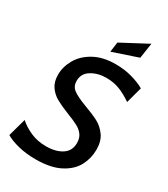

<svg xmlns="http://www.w3.org/2000/svg" viewBox="-225 -1026 998 1141"><g transform="rotate(30 273.5 -455.5)"><path d="M6 -33 40 -156Q75 -125 122 -104.5Q169 -84 227 -84Q294 -84 336 -111.5Q378 -139 378 -193Q378 -226 362 -248Q346 -270 318.5 -284.5Q291 -299 244 -317Q189 -339 155.5 -357.5Q122 -376 99.5 -408Q77 -440 77 -489Q77 -543 106.5 -595Q136 -647 196.5 -680.5Q257 -714 344 -714Q404 -714 456 -699.5Q508 -685 544 -664L514 -553Q467 -585 426 -600.5Q385 -616 336 -616Q279 -616 235 -589.5Q191 -563 191 -512Q191 -475 218 -454.5Q245 -434 306 -411Q371 -387 407.5 -368Q444 -349 471 -312Q498 -275 498 -216Q498 -157 470.5 -105Q443 -53 379 -19.5Q315 14 212 14Q147 14 93 0.5Q39 -13 6 -33ZM287 -830 466 -925 450 -820 278 -762Z"/></g></svg>

Font: Cabin Medium
Style: Italic
Weight: 500
Italic angle: -7°
Designer: Pablo Impallari
Foundry: Pablo Impallari. http://www.impallari.com Igino Marini. http://www.ikern.com
Version: Version 2.200